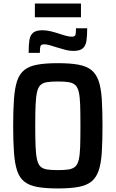

<svg xmlns="http://www.w3.org/2000/svg" viewBox="-20 -1051 651 1079"><path d="M305 8Q235 8 189 -0.5Q143 -9 116 -31Q89 -53 76 -92.5Q63 -132 58.5 -194Q54 -256 54 -344Q54 -432 58.5 -494Q63 -556 76 -595.5Q89 -635 116 -657Q143 -679 189 -687.5Q235 -696 305 -696Q375 -696 421 -687.5Q467 -679 494 -657Q521 -635 534.5 -595.5Q548 -556 552 -494Q556 -432 556 -344Q556 -256 552 -194Q548 -132 534.5 -92.5Q521 -53 494 -31Q467 -9 421 -0.5Q375 8 305 8ZM305 -95Q341 -95 364.5 -98.5Q388 -102 402 -114Q416 -126 422.5 -153Q429 -180 430.5 -226Q432 -272 432 -344Q432 -416 430.5 -462Q429 -508 422.5 -535Q416 -562 402 -574Q388 -586 364.5 -589.5Q341 -593 305 -593Q269 -593 245.5 -589.5Q222 -586 208.5 -574Q195 -562 188.5 -535Q182 -508 180 -462Q178 -416 178 -344Q178 -272 180 -226Q182 -180 188.5 -153Q195 -126 208.5 -114Q222 -102 245.5 -98.5Q269 -95 305 -95ZM141 -754Q141 -797 145 -824.5Q149 -852 165.5 -866.5Q182 -881 219 -881Q242 -881 268 -874.5Q294 -868 317 -860Q335 -854 352 -849.5Q369 -845 383 -845Q401 -845 404 -855Q407 -865 407 -892H470Q470 -851 466 -822.5Q462 -794 445.5 -779.5Q429 -765 393 -765Q368 -765 343.5 -772Q319 -779 295 -786Q277 -792 259.5 -797Q242 -802 229 -802Q211 -802 207.5 -792Q204 -782 204 -754ZM176 -954V-1031H435V-954Z"/></svg>

Font: Saira SemiCondensed SemiBold
Style: Regular
Weight: 600
Width: 4
Designer: Hector Gatti with collaboration of the Omnibus-Type team
Foundry: Omnibus-Type
Version: Version 1.101